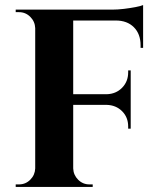

<svg xmlns="http://www.w3.org/2000/svg" viewBox="-20 -738 636 758"><path d="M269 -700V0H119V-700ZM496 -366V-324H266V-366ZM545 -700V-657H266V-700ZM496 -326V-230H486V-239Q486 -275 462 -299Q438 -323 401 -324V-326ZM496 -460V-364H401V-366Q438 -367 462 -391.5Q486 -416 486 -452V-460ZM545 -660V-549H535V-559Q535 -604 508.5 -630.5Q482 -657 437 -657V-660ZM545 -718V-689L423 -700Q445 -700 469.5 -703Q494 -706 515 -710Q536 -714 545 -718ZM122 -73V0H42V-10Q42 -10 48.5 -10Q55 -10 55 -10Q81 -10 99.5 -28.5Q118 -47 119 -73ZM122 -627H119Q118 -653 99.5 -671.5Q81 -690 55 -690Q55 -690 48.5 -690Q42 -690 42 -690V-700H122ZM266 -73H269Q270 -47 288.5 -28.5Q307 -10 333 -10Q333 -10 339 -10Q345 -10 346 -10V0H266Z"/></svg>

Font: Cinzel
Style: Bold
Weight: 700
Designer: Natanael Gama
Version: Version 2.000